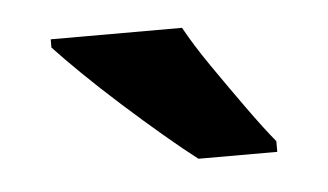

<svg xmlns="http://www.w3.org/2000/svg" viewBox="-28 -802 398 233"><g transform="rotate(-5 171.0 -686.0)"><path d="M200 -766Q212 -744 231 -716.5Q250 -689 269 -662.5Q288 -636 302 -619V-606H206Q189 -619 166 -638.5Q143 -658 118.5 -680Q94 -702 73.5 -722Q53 -742 40 -756V-766Z"/></g></svg>

Font: Noto Sans Gujarati UI SemiCondensed
Style: Bold
Weight: 700
Width: 4
Designer: Jelle Bosma - Monotype Design Team, Universal Thirst
Foundry: Monotype Imaging Inc.
Version: Version 2.106; ttfautohint (v1.8.4.7-5d5b)